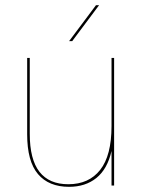

<svg xmlns="http://www.w3.org/2000/svg" viewBox="-20 -717 553 742"><path d="M85 -198V-493H95V-200Q95 -101 132.5 -53Q170 -5 244 -5Q323.5 -5 367.2 -60.5Q411 -116 411 -230V-493H421V0H411V-133.5Q395 -63.5 352.5 -29.2Q310 5 247 5Q168.5 5 126.8 -44.2Q85 -93.5 85 -198ZM351 -697H363L259 -558H247Z"/></svg>

Font: HK Grotesk Thin
Style: Regular
Weight: 100
Designer: Alfredo Marco Pradil
Foundry: Hanken Design Co.
Version: Version 3.001